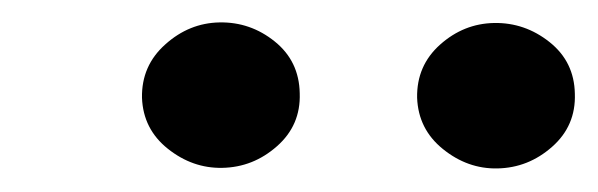

<svg xmlns="http://www.w3.org/2000/svg" viewBox="-20 -750 520 167"><path d="M103.5 -665Q103 -692.9 123.8 -711.4Q144.5 -730 170.9 -730.5Q197.8 -731 219 -713.9Q240.2 -696.8 240.7 -668.9Q241.7 -641.1 220.9 -622.8Q200.2 -604.5 173.3 -604Q147.5 -603.5 126 -620.6Q104.5 -637.7 103.5 -665ZM342.8 -665Q342.3 -692.9 362.8 -711.2Q383.3 -729.5 409.7 -730Q436.5 -730.5 458 -713.4Q479.5 -696.3 480 -668.5Q481 -640.6 460.2 -622.3Q439.5 -604 412.6 -603.5Q386.7 -603 365.2 -620.4Q343.8 -637.7 342.8 -665Z"/></svg>

Font: Roboto ExtraBold
Style: Italic
Weight: 800
Designer: Christian Robertson
Foundry: Google
Version: Version 3.009; 2024